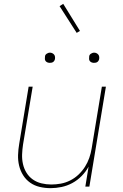

<svg xmlns="http://www.w3.org/2000/svg" viewBox="-20 -971 640 999"><path d="M243 8Q214 8 186.5 1.5Q159 -5 137 -20.5Q115 -36 100.5 -59Q86 -82 79.5 -109Q73 -136 74 -165Q75 -194 80 -223L129 -520H150L100 -220Q96 -194 95 -168Q94 -142 99.5 -117.5Q105 -93 118 -72Q131 -51 151 -37Q171 -23 196 -17Q221 -11 247 -11Q271 -11 296 -15.5Q321 -20 345 -32Q369 -44 388.5 -62.5Q408 -81 422 -103Q436 -125 444.5 -149.5Q453 -174 457 -199L510 -520H531L445 0H424L441 -104Q427 -78 405 -55.5Q383 -33 356 -18.5Q329 -4 300 2Q271 8 243 8ZM469 -644Q463 -644 457.5 -646Q452 -648 448 -652.5Q444 -657 443.5 -663.5Q443 -670 444 -676Q444 -681 446.5 -685Q449 -689 453 -691.5Q457 -694 461 -695.5Q465 -697 470 -697Q476 -697 481.5 -694.5Q487 -692 491 -687.5Q495 -683 496 -676.5Q497 -670 496 -664Q495 -659 492.5 -655Q490 -651 486.5 -648.5Q483 -646 478.5 -645Q474 -644 469 -644ZM239 -644Q233 -644 227.5 -646Q222 -648 218 -652.5Q214 -657 213.5 -663.5Q213 -670 214 -676Q214 -681 216.5 -685Q219 -689 223 -691.5Q227 -694 231 -695.5Q235 -697 240 -697Q246 -697 251.5 -694.5Q257 -692 261 -687.5Q265 -683 266 -676.5Q267 -670 266 -664Q265 -659 262.5 -655Q260 -651 256.5 -648.5Q253 -646 248.5 -645Q244 -644 239 -644ZM379 -800 290 -939 309 -951 396 -810Z"/></svg>

Font: Iosevka Aile Thin
Style: Italic
Weight: 100
Italic angle: -9°
Designer: Belleve Invis
Foundry: Belleve Invis
Version: Version 31.1.0; ttfautohint (v1.8.4)